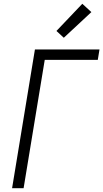

<svg xmlns="http://www.w3.org/2000/svg" viewBox="-20 -997 547 1017"><path d="M44 0 165 -735H507L498 -680H217L105 0ZM318 -797 279 -833 416 -977 464 -933Z"/></svg>

Font: Iosevka SS18 Light
Style: Italic
Weight: 300
Italic angle: -9°
Monospace: yes
Designer: Belleve Invis
Foundry: Belleve Invis
Version: Version 25.1.1; ttfautohint (v1.8.4)